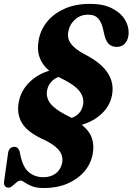

<svg xmlns="http://www.w3.org/2000/svg" viewBox="-29 -734 668 968"><path d="M193 214Q155 214 132 204.8Q109 195.5 96 186Q83 176.5 75 176.5Q65 176.5 54.5 185.5Q44 194.5 33.8 203.2Q23.5 212 15 212Q-11.5 212 -8.5 181L11.5 39.5Q15 10.5 38.5 6.5Q62 3 70.5 31.5Q82.5 104.5 114 132Q145.5 159.5 189 159.5Q226.5 159.5 251.5 140.8Q276.5 122 283.5 90.5Q291 58 273.2 30.2Q255.5 2.5 202 -25Q111.5 -64.5 82.5 -112.5Q53.5 -160.5 66 -221.5Q76.5 -275.5 117 -317Q157.5 -358.5 219 -377.5Q147.5 -438 166 -531Q174 -580.5 206.8 -622.2Q239.5 -664 294.8 -689.2Q350 -714.5 425.5 -714.5Q490.5 -714.5 534.2 -692.8Q578 -671 599.5 -637Q621 -603 619.5 -565.5Q618.5 -536.5 603 -517Q587.5 -497.5 559.5 -497.5Q537 -497.5 522 -510Q507 -522.5 499 -551.5L492 -581.5Q484.5 -619 467.2 -639.5Q450 -660 415.5 -660Q376 -660 348.8 -635.2Q321.5 -610.5 315 -573Q309 -539.5 329.8 -512.2Q350.5 -485 395.5 -461.5Q481 -418 514.2 -366Q547.5 -314 535.5 -253.5Q526 -202 485.5 -162.5Q445 -123 383.5 -105Q423.5 -72 435 -35.2Q446.5 1.5 438 43.5Q429 92.5 395.8 131Q362.5 169.5 310.8 191.8Q259 214 193 214ZM300.5 -156Q317.5 -148 332 -139.5Q378.5 -155.5 389 -202.5Q397 -237 376.2 -268.2Q355.5 -299.5 297.5 -330Q280.5 -338 265.5 -346Q243 -337.5 227.8 -319.5Q212.5 -301.5 208.5 -278.5Q202 -243 224.2 -213.5Q246.5 -184 300.5 -156Z"/></svg>

Font: Fraunces 72pt Soft
Style: Bold Italic
Weight: 700
Italic angle: -16°
Version: Version 1.000;[b76b70a41]